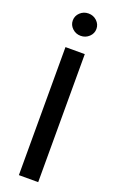

<svg xmlns="http://www.w3.org/2000/svg" viewBox="-178 -982 626 1025"><g transform="rotate(20 135.0 -469.0)"><path d="M189.6 -727.3V0H79.9V-727.3ZM134.9 -811.4Q107.2 -811.4 87.5 -830.1Q67.8 -848.7 67.8 -874.6Q67.8 -900.9 87.5 -919.6Q107.2 -938.2 134.9 -938.2Q162.6 -938.2 182.4 -919.6Q202.1 -900.9 202.1 -874.6Q202.1 -848.7 182.4 -830.1Q162.6 -811.4 134.9 -811.4Z"/></g></svg>

Font: InterMG Medium
Style: Regular
Weight: 500
Designer: Rasmus Andersson
Foundry: rsms
Version: Version 3.019;December 26, 2023;FontCreator 15.0.0.2955 64-b